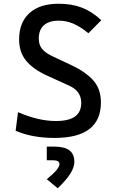

<svg xmlns="http://www.w3.org/2000/svg" viewBox="-20 -723 626 1020"><path d="M269 9.8Q210 9.8 158.4 0.2Q106.9 -9.3 63 -28.3L75.7 -127Q129.4 -104 179.4 -92Q229.5 -80.1 276.9 -80.1Q345.2 -80.1 378.4 -104Q411.6 -127.9 411.6 -176.8Q411.6 -238.8 348.1 -267.6L228 -322.3Q157.2 -354.5 119.4 -399.9Q81.5 -445.3 81.5 -512.7Q81.5 -603.5 136.2 -653.3Q190.9 -703.1 291 -703.1Q360.8 -703.1 414.6 -682.6Q468.3 -662.1 518.1 -615.7L449.7 -546.4Q406.7 -581.5 369.4 -597.4Q332 -613.3 291.5 -613.3Q241.2 -613.3 213.6 -589.1Q186 -564.9 186 -517.6Q186 -483.9 204.1 -462.6Q222.2 -441.4 257.3 -424.8L358.9 -377Q436 -340.8 476.1 -295.4Q516.1 -250 516.1 -178.7Q516.1 -84.5 454.8 -37.4Q393.6 9.8 269 9.8ZM286.6 277.3 228.5 229Q263.2 201.2 279.5 181.4Q295.9 161.6 295.9 147.5Q295.9 128.4 260.3 128.4H228.5V55.7H265.1Q321.8 55.7 348.4 75.4Q375 95.2 375 137.2Q375 165.5 353.5 199.7Q332 233.9 286.6 277.3Z"/></svg>

Font: Cascadia Mono
Style: Regular
Weight: 400
Monospace: yes
Designer: Aaron Bell
Foundry: Saja Typeworks
Version: Version 2404.023